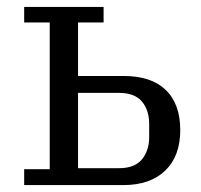

<svg xmlns="http://www.w3.org/2000/svg" viewBox="-20 -536 582 556"><path d="M50 -46H124V-471H50V-516H280V-471H206V-316H338Q418 -316 460 -275.5Q502 -235 502 -159Q502 -84 458.5 -42Q415 0 337 0H50ZM325 -49Q370 -49 391 -74.5Q412 -100 412 -139V-177Q412 -217 391 -242Q370 -267 325 -267H206V-49Z"/></svg>

Font: IBM Plex Serif
Style: Regular
Weight: 400
Designer: Mike Abbink, Paul van der Laan, Pieter van Rosmalen
Foundry: Bold Monday
Version: Version 3.001